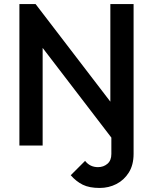

<svg xmlns="http://www.w3.org/2000/svg" viewBox="-20 -720 757 950"><path d="M76 0V-700H156L526 -217V-700H641V0H561L191 -483V0ZM473 210Q422 210 389.5 194Q357 178 330 147L401 76Q425 107 465 107Q492 107 511.5 90.5Q531 74 531 42V-480H641V41Q641 96 617.5 133.5Q594 171 556 190.5Q518 210 473 210Z"/></svg>

Font: Outfit Medium
Style: Regular
Weight: 500
Designer: Rodrigo Fuenzalida
Foundry: fragTYPE
Version: Version 1.100; ttfautohint (v1.8.4.7-5d5b);gftools[0.9.27]